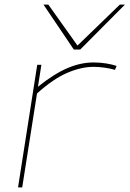

<svg xmlns="http://www.w3.org/2000/svg" viewBox="-20 -810 560 830"><path d="M159 -530 144 -435Q214 -491 271.5 -515.5Q329 -540 384 -540Q414 -540 440.5 -535.5Q467 -531 484 -525L477 -508Q457 -514 432 -517.5Q407 -521 384 -521Q331 -521 270.5 -495Q210 -469 140 -406L76 0H58L141 -530ZM520 -790 327 -596H299L168 -790H189L315 -613L498 -790Z"/></svg>

Font: Georama Extended Thin
Style: Italic
Weight: 100
Width: 7
Italic angle: -9°
Designer: Jean-Baptiste Levee
Foundry: Production Type
Version: Version 1.000